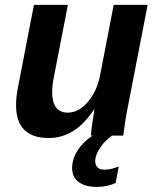

<svg xmlns="http://www.w3.org/2000/svg" viewBox="-20 -548 640 776"><path d="M254.4 -528.3 196.8 -231.9Q190.9 -201.2 190.9 -175.8Q190.9 -92.8 253.9 -92.8Q298.3 -92.8 335.4 -136.5Q372.6 -180.2 384.8 -245.1L439.5 -528.3H576.7L497.1 -118.2Q490.2 -85.9 484.9 -48.6Q479.5 -11.2 478 0H347.2Q351.1 -44.9 361.8 -105H359.4Q284.7 9.8 176.8 9.8Q44.9 9.8 44.9 -123.5Q44.9 -156.2 52.2 -192.9L117.2 -528.3ZM370.1 207.5Q325.7 207.5 298.6 188.2Q271.5 168.9 271.5 130.9Q271.5 89.8 300 50.8Q328.6 11.7 374 -10.3H448.7Q410.2 12.2 387.5 45.2Q364.7 78.1 364.7 103.5Q364.7 116.2 372.8 127Q380.9 137.7 402.8 137.7Q429.7 137.7 460 124.5L447.3 191.4Q413.6 207.5 370.1 207.5Z"/></svg>

Font: Cousine
Style: Bold Italic
Weight: 700
Italic angle: -12°
Monospace: yes
Designer: Steve Matteson
Foundry: Ascender Corporation
Version: Version 1.20